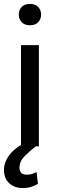

<svg xmlns="http://www.w3.org/2000/svg" viewBox="-30 -743 294 975"><path d="M76.7 0H167.5V-513.7H76.7ZM65.4 -668.9Q65.4 -646 80.1 -630.4Q94.7 -614.7 122.1 -614.7Q149.4 -614.7 164.1 -630.4Q178.7 -646 178.7 -668.9Q178.7 -691.9 164.1 -707.5Q149.4 -723.1 122.1 -723.1Q94.7 -723.1 80.1 -707.5Q65.4 -691.9 65.4 -668.9ZM116.2 -27.8Q49.8 2.9 20 41.3Q-9.8 79.6 -9.8 118.7Q-9.8 164.1 17.3 188Q44.4 211.9 84 211.9Q112.8 211.9 131.6 204.8Q150.4 197.8 162.6 190.4L155.8 130.9Q148.4 134.8 135.7 139.4Q123 144 106.9 144Q85.9 144 77.4 134.3Q68.8 124.5 68.8 108.4Q68.8 76.7 95 50Q121.1 23.4 152.3 0Z"/></svg>

Font: Roboto Flex
Style: Regular
Weight: 400
Designer: Berlow after Robertson
Foundry: Google
Version: Version 3.200;gftools[0.9.32]